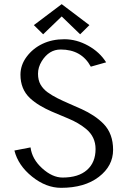

<svg xmlns="http://www.w3.org/2000/svg" viewBox="-20 -900 620 930"><path d="M49.8 0ZM413.1 -778.3 368.2 -733.9 278.8 -820.3 189 -733.9 144 -778.3 278.8 -879.9ZM49.8 -170.9 127.9 -186Q135.3 -128.9 184.6 -84.5Q233.9 -40 283.2 -40Q359.9 -40 401.4 -76.7Q442.9 -113.3 442.9 -178.2Q442.9 -237.3 397 -275.4Q360.8 -305.2 310.8 -325.9Q260.7 -346.7 230.7 -359.6Q200.7 -372.6 173.3 -388.9Q146 -405.3 125 -424.8Q79.1 -468.3 79.1 -538.1Q79.1 -585 109.1 -625.2Q139.2 -665.5 185.8 -687.7Q232.4 -710 291.5 -710Q350.6 -710 406.7 -679Q462.9 -647.9 494.1 -598.1L419.9 -577.1Q375 -660.2 273.9 -660.2Q217.3 -660.2 182.1 -603.5Q164.1 -574.2 164.1 -543Q164.1 -511.7 176.5 -490.2Q189 -468.8 210 -453.4Q231 -438 258.3 -424.3Q285.6 -410.6 315.7 -397.7Q345.7 -384.8 376 -371.1Q406.2 -357.4 433.6 -339.4Q460.9 -321.3 481.9 -299.8Q527.8 -252.4 527.8 -174.3Q527.8 -96.2 458.7 -43.2Q389.6 9.8 275.9 9.8Q203.1 9.8 135.5 -44.4Q67.9 -98.6 49.8 -170.9Z"/></svg>

Font: Pfennig
Style: Medium
Weight: 500
Version: Version 20120410 ; ttfautohint (v0.8)